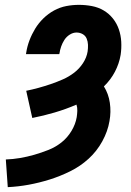

<svg xmlns="http://www.w3.org/2000/svg" viewBox="-20 -763 540 791"><path d="M12 8 4 -106Q33 -107 62.5 -112Q92 -117 121.5 -125.5Q151 -134 180 -145.5Q209 -157 233.5 -176.5Q258 -196 274.5 -223.5Q291 -251 296 -280Q298 -293 298.5 -306.5Q299 -320 295 -332Q251 -313 205 -299.5Q159 -286 113 -277L88 -389Q113 -394 138.5 -401Q164 -408 189 -416.5Q214 -425 239 -436Q264 -447 285.5 -463.5Q307 -480 322 -503Q337 -526 341 -551Q343 -565 342.5 -578.5Q342 -592 337 -604Q332 -616 320.5 -622.5Q309 -629 295 -629Q281 -629 267.5 -620.5Q254 -612 245.5 -599Q237 -586 232 -571.5Q227 -557 225 -543L224 -540H87L88 -546Q92 -572 101.5 -597Q111 -622 125 -645Q139 -668 159 -687.5Q179 -707 203 -720Q227 -733 253 -738Q279 -743 305 -743Q332 -743 358.5 -738Q385 -733 407 -720Q429 -707 445 -687Q461 -667 469.5 -642.5Q478 -618 479.5 -591Q481 -564 477 -537Q471 -501 453.5 -467.5Q436 -434 408 -407Q427 -377 432.5 -339.5Q438 -302 431 -264Q424 -222 401.5 -181Q379 -140 345 -109Q311 -78 269.5 -57.5Q228 -37 185 -23.5Q142 -10 98.5 -2Q55 6 12 8Z"/></svg>

Font: Iosevka Term Curly Heavy
Style: Italic
Weight: 900
Italic angle: -9°
Designer: Belleve Invis
Foundry: Belleve Invis
Version: Version 32.3.0